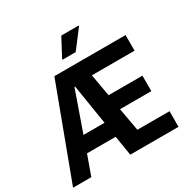

<svg xmlns="http://www.w3.org/2000/svg" viewBox="-208 -1070 1226 1247"><g transform="rotate(-30 405.0 -447.0)"><path d="M-13 0 244 -688H778V-571H458L487 -405H741V-289H506L537 -117H778V0H416L392 -148H177L124 0ZM217 -263H375L327 -562H322ZM343 -754V-759L415 -894H545V-889L442 -754Z"/></g></svg>

Font: Saira Semi Condensed SemiBold
Style: Regular
Weight: 600
Width: 4
Designer: Hector Gatti with collaboration of the Omnibus-Type team
Foundry: Omnibus-Type
Version: Version 1.001; ttfautohint (v1.8)